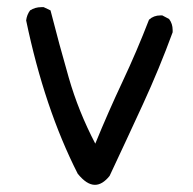

<svg xmlns="http://www.w3.org/2000/svg" viewBox="-20 -501 540 536"><path d="M245 15Q222 15 197 -16Q104 -199 53 -444Q55 -460 64 -472Q78 -481 95 -481H102L121 -472Q145 -378 172 -284Q199 -190 246 -100Q282 -188 322 -273Q362 -358 396 -446Q409 -458 428 -458H433L452 -448Q462 -435 462 -417V-411Q425 -310 379 -210Q333 -110 286 -10Q266 15 245 15Z"/></svg>

Font: Xiaolai Mono SC
Style: Regular
Weight: 400
Monospace: yes
Designer: LXGW / Nozomi Seto
Version: Version 3.113;September 30, 2024